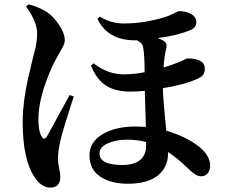

<svg xmlns="http://www.w3.org/2000/svg" viewBox="-20 -805 1040 881"><path d="M99.6 -775.4 110.4 -785.2Q152.3 -775.4 195.3 -750Q224.6 -730.5 251 -690.9Q277.3 -651.4 277.3 -620.1Q277.3 -608.4 270 -593.8Q262.7 -579.1 248 -553.7Q233.4 -528.3 222.7 -505.9Q156.2 -362.3 156.2 -257.8Q156.2 -206.1 168.9 -182.6Q181.6 -157.2 195.3 -178.7Q197.3 -181.6 299.8 -369.1L318.4 -362.3Q269.5 -211.9 257.8 -163.1Q246.1 -111.3 246.1 -78.1Q246.1 -58.6 251.5 -32.2Q256.8 -5.9 256.8 6.8Q256.8 55.7 210.9 55.7Q170.9 55.7 140.6 10.7Q84 -69.3 84 -247.1Q84 -273.4 86.4 -302.2Q88.9 -331.1 91.8 -352.1Q94.7 -373 100.1 -402.8Q105.5 -432.6 108.9 -446.3Q112.3 -460 119.1 -488.3Q126 -516.6 127 -522.5Q128.9 -532.2 136.7 -561.5Q144.5 -590.8 147.5 -610.4Q150.4 -629.9 150.4 -651.4Q150.4 -704.1 99.6 -775.4ZM650.4 -134.8V-153.3Q611.3 -164.1 563.5 -164.1Q511.7 -164.1 474.1 -147Q436.5 -129.9 436.5 -100.6Q436.5 -47.9 543 -47.9Q594.7 -47.9 622.6 -70.8Q650.4 -93.8 650.4 -134.8ZM426.8 -718.8 438.5 -728.5Q488.3 -697.3 548.8 -697.3Q643.6 -697.3 739.3 -727.5Q754.9 -732.4 769 -739.3Q783.2 -746.1 790.5 -750Q797.9 -753.9 801.8 -753.9Q832 -753.9 856 -741.2Q879.9 -728.5 880.9 -704.1Q880.9 -679.7 857.4 -668.9Q802.7 -643.6 703.1 -629.9Q716.8 -626 728.5 -619.1Q750 -608.4 742.2 -580.1Q734.4 -551.8 730.5 -495.1Q774.4 -508.8 797.9 -518.6Q808.6 -522.5 818.4 -527.3Q828.1 -532.2 833 -534.7Q837.9 -537.1 838.9 -537.1Q919.9 -537.1 919.9 -489.3Q919.9 -471.7 911.1 -460.4Q902.3 -449.2 878.9 -440.4Q823.2 -416 727.5 -400.4Q728.5 -343.8 743.2 -205.1Q835.9 -177.7 893.6 -131.8Q944.3 -90.8 944.3 -43.9Q944.3 -23.4 933.1 -9.8Q921.9 3.9 902.3 3.9Q878.9 3.9 845.7 -29.3Q793.9 -80.1 751 -107.4V-100.6Q751 -38.1 704.6 0Q658.2 38.1 566.4 38.1Q489.3 38.1 439.9 5.4Q390.6 -27.3 390.6 -91.8Q390.6 -153.3 450.2 -189Q509.8 -224.6 603.5 -224.6Q620.1 -224.6 649.4 -222.7Q648.4 -259.8 646.5 -316.4Q644.5 -373 644.5 -387.7Q607.4 -384.8 575.2 -384.8Q511.7 -384.8 468.3 -411.1Q424.8 -437.5 397.5 -503.9L409.2 -514.6Q474.6 -463.9 545.9 -463.9Q597.7 -463.9 643.6 -473.6Q643.6 -552.7 636.7 -587.9Q632.8 -609.4 608.4 -620.1H598.6Q474.6 -620.1 426.8 -718.8Z"/></svg>

Font: GenYoMin TW TTF Bold
Style: Regular
Weight: 700
Version: Version 1.300